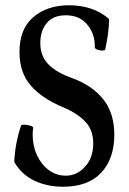

<svg xmlns="http://www.w3.org/2000/svg" viewBox="-20 -696 491 729"><path d="M219 13Q159 13 110.5 -10Q62 -33 34 -81Q36 -119 42.5 -153Q49 -187 60 -219Q61 -223 73 -222.5Q85 -222 96 -218.5Q107 -215 106 -210Q105 -205 104.5 -198Q104 -191 104 -185Q104 -142 120.5 -106.5Q137 -71 165.5 -50Q194 -29 230 -29Q272 -29 303 -63Q334 -97 334 -152Q334 -201 305 -233Q276 -265 217 -290Q140 -322 97 -371Q54 -420 54 -499Q54 -586 106.5 -631Q159 -676 243 -676Q286 -676 324.5 -663.5Q363 -651 394 -624Q394 -595 390 -567Q386 -539 380 -510Q379 -504 369 -504Q359 -504 349.5 -507.5Q340 -511 340 -517Q341 -567 311.5 -602.5Q282 -638 230 -638Q182 -638 157.5 -608.5Q133 -579 133 -532Q133 -484 163 -452.5Q193 -421 255 -399Q331 -371 372.5 -318.5Q414 -266 414 -184Q414 -94 364.5 -40.5Q315 13 219 13Z"/></svg>

Font: Junicode Two Beta Condensed Medium
Style: Regular
Weight: 500
Width: 3
Designer: Peter S. Baker
Foundry: Briery Creek Software
Version: Version 1.053; ttfautohint (v1.8.4)